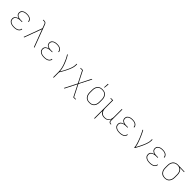

<svg xmlns="http://www.w3.org/2000/svg" viewBox="599 -2965 5402 5402"><g transform="rotate(45 3300.0 -264.5)"><path d="M297 8Q273 8 249.5 5.5Q226 3 203 -3.5Q180 -10 159 -21.5Q138 -33 122 -50.5Q106 -68 98 -91Q90 -114 90 -138Q90 -163 99.5 -187.5Q109 -212 128 -228.5Q147 -245 170.5 -255Q194 -265 219 -271Q197 -276 176 -285.5Q155 -295 139 -310.5Q123 -326 114.5 -348Q106 -370 106 -392Q106 -414 113.5 -435.5Q121 -457 135.5 -473Q150 -489 169.5 -500Q189 -511 210 -517.5Q231 -524 253 -526Q275 -528 297 -528Q319 -528 340 -526Q361 -524 382 -518Q403 -512 422 -502Q441 -492 456 -476.5Q471 -461 479.5 -441Q488 -421 488 -399V-395H467V-399Q467 -417 459 -435Q451 -453 437.5 -466Q424 -479 407 -487.5Q390 -496 372 -501Q354 -506 335 -507.5Q316 -509 297 -509Q278 -509 258.5 -507Q239 -505 220.5 -500Q202 -495 184.5 -486Q167 -477 154 -463Q141 -449 134 -430.5Q127 -412 127 -392Q127 -373 134 -354.5Q141 -336 155 -322.5Q169 -309 187 -301Q205 -293 223.5 -288Q242 -283 261.5 -281.5Q281 -280 300 -280H358V-261H300Q279 -261 258 -259Q237 -257 216.5 -252Q196 -247 176.5 -238Q157 -229 141.5 -214.5Q126 -200 118.5 -179.5Q111 -159 111 -138Q111 -117 118.5 -96.5Q126 -76 140.5 -61Q155 -46 174 -36Q193 -26 213.5 -20.5Q234 -15 255 -13Q276 -11 297 -11Q317 -11 337.5 -12.5Q358 -14 377.5 -19Q397 -24 415.5 -32Q434 -40 449.5 -53.5Q465 -67 474 -85.5Q483 -104 483 -125V-126H504V-124Q504 -101 494 -80Q484 -59 467.5 -43Q451 -27 430.5 -17Q410 -7 387.5 -1.5Q365 4 342.5 6Q320 8 297 8Z M685 0 887 -547 847 -653Q843 -666 837.5 -678Q832 -690 823 -699.5Q814 -709 801 -712.5Q788 -716 775 -716H734V-735H775Q791 -735 807 -731Q823 -727 835 -716Q847 -705 854 -690Q861 -675 867 -660L1115 0H1093L898 -518L707 0Z M1497 8Q1473 8 1449.5 5.5Q1426 3 1403 -3.5Q1380 -10 1359 -21.5Q1338 -33 1322 -50.5Q1306 -68 1298 -91Q1290 -114 1290 -138Q1290 -163 1299.5 -187.5Q1309 -212 1328 -228.5Q1347 -245 1370.5 -255Q1394 -265 1419 -271Q1397 -276 1376 -285.5Q1355 -295 1339 -310.5Q1323 -326 1314.5 -348Q1306 -370 1306 -392Q1306 -414 1313.5 -435.5Q1321 -457 1335.5 -473Q1350 -489 1369.5 -500Q1389 -511 1410 -517.5Q1431 -524 1453 -526Q1475 -528 1497 -528Q1519 -528 1540 -526Q1561 -524 1582 -518Q1603 -512 1622 -502Q1641 -492 1656 -476.5Q1671 -461 1679.5 -441Q1688 -421 1688 -399V-395H1667V-399Q1667 -417 1659 -435Q1651 -453 1637.5 -466Q1624 -479 1607 -487.5Q1590 -496 1572 -501Q1554 -506 1535 -507.5Q1516 -509 1497 -509Q1478 -509 1458.5 -507Q1439 -505 1420.5 -500Q1402 -495 1384.5 -486Q1367 -477 1354 -463Q1341 -449 1334 -430.5Q1327 -412 1327 -392Q1327 -373 1334 -354.5Q1341 -336 1355 -322.5Q1369 -309 1387 -301Q1405 -293 1423.5 -288Q1442 -283 1461.5 -281.5Q1481 -280 1500 -280H1558V-261H1500Q1479 -261 1458 -259Q1437 -257 1416.5 -252Q1396 -247 1376.5 -238Q1357 -229 1341.5 -214.5Q1326 -200 1318.5 -179.5Q1311 -159 1311 -138Q1311 -117 1318.5 -96.5Q1326 -76 1340.5 -61Q1355 -46 1374 -36Q1393 -26 1413.5 -20.5Q1434 -15 1455 -13Q1476 -11 1497 -11Q1517 -11 1537.5 -12.5Q1558 -14 1577.5 -19Q1597 -24 1615.5 -32Q1634 -40 1649.5 -53.5Q1665 -67 1674 -85.5Q1683 -104 1683 -125V-126H1704V-124Q1704 -101 1694 -80Q1684 -59 1667.5 -43Q1651 -27 1630.5 -17Q1610 -7 1587.5 -1.5Q1565 4 1542.5 6Q1520 8 1497 8Z M2074 215V0Q2074 -69 2058.5 -137Q2043 -205 2019 -270Q1995 -335 1965 -397.5Q1935 -460 1897 -518L1915 -528Q1939 -491 1959.5 -452Q1980 -413 1998.5 -372.5Q2017 -332 2033 -291Q2049 -250 2061 -207.5Q2073 -165 2082.5 -121.5Q2092 -78 2094 -34Q2109 -60 2124 -85.5Q2139 -111 2153 -137Q2167 -163 2180 -189.5Q2193 -216 2205.5 -243Q2218 -270 2229.5 -297Q2241 -324 2250 -352.5Q2259 -381 2266 -409.5Q2273 -438 2273 -468V-520H2294V-468Q2294 -436 2286 -404.5Q2278 -373 2268 -343Q2258 -313 2245 -283.5Q2232 -254 2218.5 -225Q2205 -196 2190 -167.5Q2175 -139 2159.5 -111Q2144 -83 2128 -55Q2112 -27 2095 0V215Z M2502 215 2689 -153 2512 -501H2436V-520H2525L2700 -174L2875 -520H2898L2711 -153L2888 196H2964V215H2875L2700 -131L2525 215Z M3300 8Q3272 8 3244 2.5Q3216 -3 3191.5 -17Q3167 -31 3148.5 -52.5Q3130 -74 3118.5 -100Q3107 -126 3102.5 -154Q3098 -182 3098 -210V-310Q3098 -338 3102.5 -366Q3107 -394 3118.5 -420Q3130 -446 3148.5 -467.5Q3167 -489 3191.5 -503Q3216 -517 3244 -522.5Q3272 -528 3300 -528Q3328 -528 3356 -522.5Q3384 -517 3408.5 -503Q3433 -489 3451.5 -467.5Q3470 -446 3481.5 -420Q3493 -394 3497.5 -366Q3502 -338 3502 -310V-210Q3502 -182 3497.5 -154Q3493 -126 3481.5 -100Q3470 -74 3451.5 -52.5Q3433 -31 3408.5 -17Q3384 -3 3356 2.5Q3328 8 3300 8ZM3300 -11Q3325 -11 3350.5 -16Q3376 -21 3398 -34Q3420 -47 3436.5 -67Q3453 -87 3463 -110.5Q3473 -134 3477 -159.5Q3481 -185 3481 -210V-310Q3481 -335 3477 -360.5Q3473 -386 3463 -409.5Q3453 -433 3436.5 -453Q3420 -473 3398 -486Q3376 -499 3350.5 -504Q3325 -509 3300 -509Q3275 -509 3249.5 -504Q3224 -499 3202 -486Q3180 -473 3163.5 -453Q3147 -433 3137 -409.5Q3127 -386 3123 -360.5Q3119 -335 3119 -310V-210Q3119 -185 3123 -159.5Q3127 -134 3137 -110.5Q3147 -87 3163.5 -67Q3180 -47 3202 -34Q3224 -21 3249.5 -16Q3275 -11 3300 -11ZM3287 -600 3296 -744H3319L3305 -600Z M3706 215V-501H3636V-520H3727V-210Q3727 -185 3730.5 -160Q3734 -135 3743 -112Q3752 -89 3768 -69Q3784 -49 3805 -35.5Q3826 -22 3850.5 -16.5Q3875 -11 3900 -11Q3925 -11 3949.5 -16.5Q3974 -22 3995 -35.5Q4016 -49 4032 -69Q4048 -89 4057 -112Q4066 -135 4069.5 -160Q4073 -185 4073 -210V-520H4094V-68Q4094 -57 4097 -45.5Q4100 -34 4108.5 -26Q4117 -18 4128 -14.5Q4139 -11 4151 -11H4164V8H4151Q4135 8 4120 3.5Q4105 -1 4094 -11.5Q4083 -22 4078 -37.5Q4073 -53 4073 -68V-113Q4063 -85 4046.5 -61.5Q4030 -38 4006 -21.5Q3982 -5 3953.5 1.5Q3925 8 3897 8Q3870 8 3844 2.5Q3818 -3 3795 -16.5Q3772 -30 3755 -51Q3738 -72 3727 -96V215Z M4497 8Q4473 8 4449.5 5.5Q4426 3 4403 -3.5Q4380 -10 4359 -21.5Q4338 -33 4322 -50.5Q4306 -68 4298 -91Q4290 -114 4290 -138Q4290 -163 4299.5 -187.5Q4309 -212 4328 -228.5Q4347 -245 4370.5 -255Q4394 -265 4419 -271Q4397 -276 4376 -285.5Q4355 -295 4339 -310.5Q4323 -326 4314.5 -348Q4306 -370 4306 -392Q4306 -414 4313.5 -435.5Q4321 -457 4335.5 -473Q4350 -489 4369.5 -500Q4389 -511 4410 -517.5Q4431 -524 4453 -526Q4475 -528 4497 -528Q4519 -528 4540 -526Q4561 -524 4582 -518Q4603 -512 4622 -502Q4641 -492 4656 -476.5Q4671 -461 4679.5 -441Q4688 -421 4688 -399V-395H4667V-399Q4667 -417 4659 -435Q4651 -453 4637.5 -466Q4624 -479 4607 -487.5Q4590 -496 4572 -501Q4554 -506 4535 -507.5Q4516 -509 4497 -509Q4478 -509 4458.5 -507Q4439 -505 4420.5 -500Q4402 -495 4384.5 -486Q4367 -477 4354 -463Q4341 -449 4334 -430.5Q4327 -412 4327 -392Q4327 -373 4334 -354.5Q4341 -336 4355 -322.5Q4369 -309 4387 -301Q4405 -293 4423.5 -288Q4442 -283 4461.5 -281.5Q4481 -280 4500 -280H4558V-261H4500Q4479 -261 4458 -259Q4437 -257 4416.5 -252Q4396 -247 4376.5 -238Q4357 -229 4341.5 -214.5Q4326 -200 4318.5 -179.5Q4311 -159 4311 -138Q4311 -117 4318.5 -96.5Q4326 -76 4340.5 -61Q4355 -46 4374 -36Q4393 -26 4413.5 -20.5Q4434 -15 4455 -13Q4476 -11 4497 -11Q4517 -11 4537.5 -12.5Q4558 -14 4577.5 -19Q4597 -24 4615.5 -32Q4634 -40 4649.5 -53.5Q4665 -67 4674 -85.5Q4683 -104 4683 -125V-126H4704V-124Q4704 -101 4694 -80Q4684 -59 4667.5 -43Q4651 -27 4630.5 -17Q4610 -7 4587.5 -1.5Q4565 4 4542.5 6Q4520 8 4497 8Z M5086 0Q5086 -35 5078 -69Q5070 -103 5060 -136Q5050 -169 5038.5 -202Q5027 -235 5014.5 -267.5Q5002 -300 4988.5 -331.5Q4975 -363 4960.5 -395Q4946 -427 4930 -457.5Q4914 -488 4897 -519L4915 -528Q4937 -490 4956.5 -450.5Q4976 -411 4993.5 -370.5Q5011 -330 5027.5 -289Q5044 -248 5059 -206.5Q5074 -165 5086.5 -122.5Q5099 -80 5104 -36Q5124 -70 5142 -104.5Q5160 -139 5177 -174Q5194 -209 5210 -244.5Q5226 -280 5239.5 -316.5Q5253 -353 5263 -391Q5273 -429 5273 -468V-520H5294V-468Q5294 -436 5286.5 -405Q5279 -374 5269.5 -344Q5260 -314 5248 -284.5Q5236 -255 5223.5 -226Q5211 -197 5197 -168.5Q5183 -140 5168 -111.5Q5153 -83 5138 -55.5Q5123 -28 5107 0Z M5697 8Q5673 8 5649.5 5.5Q5626 3 5603 -3.5Q5580 -10 5559 -21.5Q5538 -33 5522 -50.5Q5506 -68 5498 -91Q5490 -114 5490 -138Q5490 -163 5499.5 -187.5Q5509 -212 5528 -228.5Q5547 -245 5570.5 -255Q5594 -265 5619 -271Q5597 -276 5576 -285.5Q5555 -295 5539 -310.5Q5523 -326 5514.5 -348Q5506 -370 5506 -392Q5506 -414 5513.5 -435.5Q5521 -457 5535.5 -473Q5550 -489 5569.5 -500Q5589 -511 5610 -517.5Q5631 -524 5653 -526Q5675 -528 5697 -528Q5719 -528 5740 -526Q5761 -524 5782 -518Q5803 -512 5822 -502Q5841 -492 5856 -476.5Q5871 -461 5879.5 -441Q5888 -421 5888 -399V-395H5867V-399Q5867 -417 5859 -435Q5851 -453 5837.5 -466Q5824 -479 5807 -487.5Q5790 -496 5772 -501Q5754 -506 5735 -507.5Q5716 -509 5697 -509Q5678 -509 5658.5 -507Q5639 -505 5620.5 -500Q5602 -495 5584.5 -486Q5567 -477 5554 -463Q5541 -449 5534 -430.5Q5527 -412 5527 -392Q5527 -373 5534 -354.5Q5541 -336 5555 -322.5Q5569 -309 5587 -301Q5605 -293 5623.5 -288Q5642 -283 5661.5 -281.5Q5681 -280 5700 -280H5758V-261H5700Q5679 -261 5658 -259Q5637 -257 5616.5 -252Q5596 -247 5576.5 -238Q5557 -229 5541.5 -214.5Q5526 -200 5518.5 -179.5Q5511 -159 5511 -138Q5511 -117 5518.5 -96.5Q5526 -76 5540.5 -61Q5555 -46 5574 -36Q5593 -26 5613.5 -20.5Q5634 -15 5655 -13Q5676 -11 5697 -11Q5717 -11 5737.5 -12.5Q5758 -14 5777.5 -19Q5797 -24 5815.5 -32Q5834 -40 5849.5 -53.5Q5865 -67 5874 -85.5Q5883 -104 5883 -125V-126H5904V-124Q5904 -101 5894 -80Q5884 -59 5867.5 -43Q5851 -27 5830.5 -17Q5810 -7 5787.5 -1.5Q5765 4 5742.5 6Q5720 8 5697 8Z M6299 8Q6271 8 6243 2.5Q6215 -3 6191 -17.5Q6167 -32 6148.5 -53.5Q6130 -75 6118.5 -100.5Q6107 -126 6102.5 -154Q6098 -182 6098 -210V-310Q6098 -337 6102 -364Q6106 -391 6116.5 -416Q6127 -441 6144 -462.5Q6161 -484 6184 -498.5Q6207 -513 6233 -520.5Q6259 -528 6286 -528H6300Q6304 -528 6308.5 -528Q6313 -528 6317 -527L6567 -520V-501L6398 -506Q6423 -492 6442.5 -470Q6462 -448 6473.5 -422Q6485 -396 6489.5 -367.5Q6494 -339 6494 -310V-210Q6494 -182 6490 -154.5Q6486 -127 6475 -101.5Q6464 -76 6446.5 -54Q6429 -32 6405.5 -18Q6382 -4 6354.5 2Q6327 8 6299 8ZM6299 -11Q6324 -11 6349 -16.5Q6374 -22 6395 -35.5Q6416 -49 6431.5 -69Q6447 -89 6456.5 -112Q6466 -135 6469.5 -160Q6473 -185 6473 -210V-310Q6473 -334 6470 -357.5Q6467 -381 6458.5 -403Q6450 -425 6436.5 -445Q6423 -465 6404 -479Q6385 -493 6362 -500Q6339 -507 6315 -509H6288Q6263 -509 6239.5 -502Q6216 -495 6195.5 -481.5Q6175 -468 6159.5 -448.5Q6144 -429 6135 -406Q6126 -383 6122.5 -359Q6119 -335 6119 -310V-210Q6119 -185 6123 -159.5Q6127 -134 6137 -110.5Q6147 -87 6163.5 -67.5Q6180 -48 6201.5 -35Q6223 -22 6248.5 -16.5Q6274 -11 6299 -11Z"/></g></svg>

Font: Iosevka Etoile Thin
Style: Regular
Weight: 100
Designer: Belleve Invis
Foundry: Belleve Invis
Version: Version 22.1.2; ttfautohint (v1.8.4)